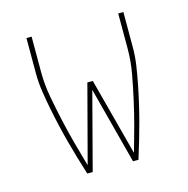

<svg xmlns="http://www.w3.org/2000/svg" viewBox="-83 -600 667 681"><g transform="rotate(-15 250.0 -260.0)"><path d="M156 0Q146 -32 136.5 -64Q127 -96 118.5 -128Q110 -160 102.5 -192.5Q95 -225 88.5 -258Q82 -291 77 -324Q72 -357 72 -390V-520H91V-390Q91 -344 99.5 -298Q108 -252 118 -207Q128 -162 140 -117.5Q152 -73 165 -28L240 -312H260L335 -28Q348 -73 360 -117.5Q372 -162 382 -207Q392 -252 400.5 -298Q409 -344 409 -390V-520H428V-390Q428 -357 423 -324Q418 -291 411.5 -258Q405 -225 397.5 -192.5Q390 -160 381.5 -128Q373 -96 363.5 -64Q354 -32 344 0H324L250 -282L176 0Z"/></g></svg>

Font: Zed Mono Thin
Style: Regular
Weight: 100
Monospace: yes
Designer: Belleve Invis
Foundry: Belleve Invis
Version: Version 1.0.0; ttfautohint (v1.8.4)